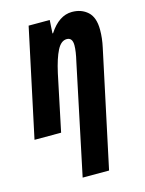

<svg xmlns="http://www.w3.org/2000/svg" viewBox="-129 -630 709 941"><g transform="rotate(-15 225.5 -159.0)"><path d="M288 -316Q300 -367 300 -397Q300 -436 271 -436Q242 -436 222 -397Q202 -358 186 -286L126 0H-9L108 -548H215L211 -481H214Q264 -558 330 -558Q378 -558 409.5 -529.5Q441 -501 441 -438Q441 -395 431 -350L305 240H171Z"/></g></svg>

Font: Noto Sans Display Ex Bold Cond
Style: Italic
Weight: 800
Width: 3
Italic angle: -12°
Designer: Monotype Design team
Foundry: Monotype Imaging Inc.
Version: Version 1.000